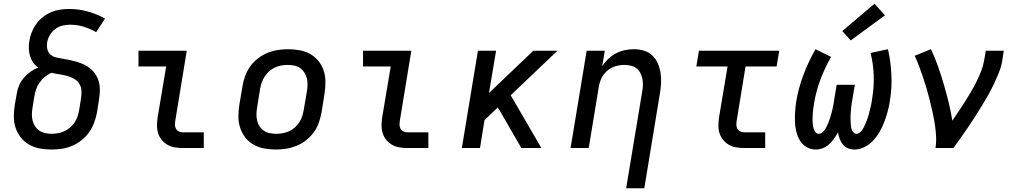

<svg xmlns="http://www.w3.org/2000/svg" viewBox="-20 -791 5440 1026"><path d="M255 8Q223 8 192.5 2.5Q162 -3 136 -18Q110 -33 91.5 -56Q73 -79 63.5 -107.5Q54 -136 54 -167.5Q54 -199 59 -231L69 -287Q72 -310 81 -332Q90 -354 105.5 -373Q121 -392 141 -406.5Q161 -421 184 -430Q168 -441 157 -457Q146 -473 140.5 -491.5Q135 -510 134 -530.5Q133 -551 137 -572Q140 -595 149.5 -618.5Q159 -642 174 -663Q189 -684 209.5 -700Q230 -716 253.5 -726Q277 -736 301 -739.5Q325 -743 349 -743Q401 -743 449.5 -729.5Q498 -716 541 -692L494 -619Q463 -637 428 -648Q393 -659 354 -659Q334 -659 313.5 -654Q293 -649 275.5 -636Q258 -623 246.5 -603.5Q235 -584 232 -564Q229 -546 233 -528Q237 -510 250 -499Q263 -488 280.5 -484Q298 -480 316 -477Q334 -474 351.5 -470.5Q369 -467 386 -462Q403 -457 419 -450.5Q435 -444 449.5 -434.5Q464 -425 475.5 -412.5Q487 -400 495.5 -385Q504 -370 508.5 -353Q513 -336 513.5 -318Q514 -300 512 -281.5Q510 -263 507 -245L498 -189Q493 -162 483 -135Q473 -108 456 -84Q439 -60 415.5 -41.5Q392 -23 365 -11.5Q338 0 310 4Q282 8 255 8ZM255 -76Q272 -76 289.5 -79Q307 -82 323.5 -89.5Q340 -97 354 -109Q368 -121 378.5 -136.5Q389 -152 394.5 -169Q400 -186 403 -203L412 -259Q416 -281 415.5 -302.5Q415 -324 405 -341.5Q395 -359 377 -369.5Q359 -380 338.5 -385.5Q318 -391 297 -394Q276 -397 255 -402Q236 -394 219.5 -380Q203 -366 191 -349Q179 -332 172.5 -312.5Q166 -293 163 -273L154 -217Q151 -199 150.5 -181.5Q150 -164 154 -147.5Q158 -131 167 -117Q176 -103 189.5 -93.5Q203 -84 220 -80Q237 -76 255 -76Z M957 0Q935 0 914 -3.5Q893 -7 875.5 -17Q858 -27 845 -42.5Q832 -58 825.5 -77.5Q819 -97 819 -118.5Q819 -140 822 -162L868 -436H720V-520H978L917 -148Q915 -136 915 -124.5Q915 -113 920 -103.5Q925 -94 935 -89Q945 -84 957 -84H1069V0Z M1455 8Q1423 8 1392.5 2.5Q1362 -3 1336 -17.5Q1310 -32 1291.5 -55.5Q1273 -79 1263.5 -107.5Q1254 -136 1254 -167.5Q1254 -199 1259 -231L1276 -331Q1280 -358 1290 -385Q1300 -412 1317 -436Q1334 -460 1358 -478.5Q1382 -497 1408.5 -508Q1435 -519 1463 -523.5Q1491 -528 1518 -528Q1550 -528 1581 -522.5Q1612 -517 1637.5 -502.5Q1663 -488 1682 -464.5Q1701 -441 1710 -412.5Q1719 -384 1719 -352.5Q1719 -321 1714 -289L1698 -189Q1693 -162 1683.5 -135Q1674 -108 1656.5 -84Q1639 -60 1615.5 -41.5Q1592 -23 1565 -12Q1538 -1 1510.5 3.5Q1483 8 1455 8ZM1456 -76Q1473 -76 1490.5 -79Q1508 -82 1524.5 -89.5Q1541 -97 1555 -109.5Q1569 -122 1579 -137Q1589 -152 1594.5 -169Q1600 -186 1603 -203L1620 -303Q1623 -321 1623.5 -338.5Q1624 -356 1619.5 -373Q1615 -390 1606 -404Q1597 -418 1583.5 -427.5Q1570 -437 1552.5 -440.5Q1535 -444 1517 -444Q1500 -444 1483 -441Q1466 -438 1449.5 -430.5Q1433 -423 1419 -410.5Q1405 -398 1395 -383Q1385 -368 1379 -351Q1373 -334 1370 -317L1354 -217Q1351 -199 1350.5 -181.5Q1350 -164 1354 -147Q1358 -130 1367 -116Q1376 -102 1390 -92.5Q1404 -83 1421 -79.5Q1438 -76 1456 -76Z M2157 0Q2135 0 2114 -3.5Q2093 -7 2075.5 -17Q2058 -27 2045 -42.5Q2032 -58 2025.5 -77.5Q2019 -97 2019 -118.5Q2019 -140 2022 -162L2068 -436H1920V-520H2178L2117 -148Q2115 -136 2115 -124.5Q2115 -113 2120 -103.5Q2125 -94 2135 -89Q2145 -84 2157 -84H2269V0Z M2448 0 2534 -520H2631L2593 -294L2830 -520H2959L2709 -282L2873 0H2766L2658 -187L2640 -217L2569 -149L2545 0Z M3326 215 3412 -303Q3415 -320 3415.5 -337.5Q3416 -355 3412.5 -371.5Q3409 -388 3401 -402.5Q3393 -417 3380.5 -426.5Q3368 -436 3351 -440Q3334 -444 3317 -444Q3293 -444 3269 -437Q3245 -430 3225.5 -413.5Q3206 -397 3195 -374.5Q3184 -352 3180 -328L3126 0H3029L3115 -520H3212L3198 -437Q3212 -459 3231 -477Q3250 -495 3272.5 -506.5Q3295 -518 3319.5 -523Q3344 -528 3367 -528Q3396 -528 3422 -520Q3448 -512 3466.5 -494Q3485 -476 3495.5 -451.5Q3506 -427 3510 -400Q3514 -373 3512.5 -345Q3511 -317 3506 -289L3423 215Z M3957 0Q3935 0 3914 -3.5Q3893 -7 3875.5 -17Q3858 -27 3845 -42.5Q3832 -58 3825.5 -77.5Q3819 -97 3819 -118.5Q3819 -140 3822 -162L3868 -436H3701L3715 -520H4144L4130 -436H3964L3917 -148Q3915 -136 3915 -124.5Q3915 -113 3920 -103.5Q3925 -94 3935 -89Q3945 -84 3957 -84H4069V0Z M4339 8Q4312 8 4289.5 -5.5Q4267 -19 4254 -41Q4241 -63 4235 -88.5Q4229 -114 4228 -141Q4227 -168 4229 -195.5Q4231 -223 4235 -250Q4247 -321 4273.5 -391.5Q4300 -462 4338 -528L4421 -487Q4387 -427 4363.5 -364Q4340 -301 4330 -237Q4328 -226 4326.5 -214.5Q4325 -203 4324 -192Q4323 -181 4322.5 -169.5Q4322 -158 4322 -147Q4322 -136 4323.5 -125Q4325 -114 4328 -104Q4331 -94 4337.5 -85Q4344 -76 4355 -76Q4368 -76 4378 -86.5Q4388 -97 4394.5 -109Q4401 -121 4406 -133.5Q4411 -146 4415 -158.5Q4419 -171 4422.5 -183.5Q4426 -196 4429 -209Q4432 -222 4434 -234.5Q4436 -247 4438 -260L4451 -338H4548L4535 -260Q4533 -250 4531.5 -240Q4530 -230 4529 -219.5Q4528 -209 4527 -199Q4526 -189 4525.5 -179Q4525 -169 4525 -159Q4525 -149 4525.5 -139Q4526 -129 4527 -119Q4528 -109 4531 -100Q4534 -91 4540.5 -83.5Q4547 -76 4557 -76Q4567 -76 4576 -84Q4585 -92 4590.5 -101Q4596 -110 4600.5 -120Q4605 -130 4609 -140Q4613 -150 4616.5 -160Q4620 -170 4622.5 -180Q4625 -190 4627.5 -200Q4630 -210 4632.5 -220.5Q4635 -231 4637 -241Q4639 -251 4640 -261Q4651 -325 4649 -387.5Q4647 -450 4632 -508L4725 -528Q4740 -462 4743.5 -391.5Q4747 -321 4735 -250Q4731 -223 4723.5 -195.5Q4716 -168 4706 -141Q4696 -114 4681.5 -88.5Q4667 -63 4647 -41Q4627 -19 4600 -5.5Q4573 8 4546 8Q4527 8 4510.5 1Q4494 -6 4483.5 -19.5Q4473 -33 4467 -49.5Q4461 -66 4458 -84Q4448 -66 4436.5 -49.5Q4425 -33 4410 -19.5Q4395 -6 4376.5 1Q4358 8 4339 8ZM4526 -575 4481 -625 4653 -771 4709 -709Z M4979 0Q4984 -33 4982 -66Q4980 -99 4975 -130.5Q4970 -162 4963 -193Q4956 -224 4948.5 -255Q4941 -286 4932 -316.5Q4923 -347 4913 -376.5Q4903 -406 4892 -435.5Q4881 -465 4868 -493L4955 -528Q4976 -483 4992.5 -436.5Q5009 -390 5023 -342Q5037 -294 5049 -245.5Q5061 -197 5069 -146Q5086 -172 5103.5 -197.5Q5121 -223 5137.5 -249Q5154 -275 5169.5 -301.5Q5185 -328 5198.5 -355.5Q5212 -383 5223 -411Q5234 -439 5239 -468L5248 -520H5344L5336 -468Q5331 -436 5318.5 -405Q5306 -374 5292 -344Q5278 -314 5261.5 -284.5Q5245 -255 5227 -226Q5209 -197 5191 -168.5Q5173 -140 5153.5 -111.5Q5134 -83 5114.5 -55.5Q5095 -28 5075 0Z"/></svg>

Font: Iosevka SS04 Md Ex Obl
Style: Regular
Weight: 500
Width: 7
Italic angle: -9°
Monospace: yes
Designer: Belleve Invis
Foundry: Belleve Invis
Version: Version 19.0.0; ttfautohint (v1.8.4)